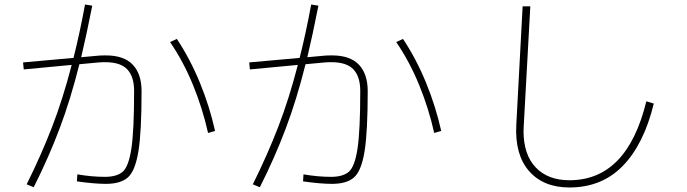

<svg xmlns="http://www.w3.org/2000/svg" viewBox="-20 -821 3040 849"><path d="M416 -575Q427 -576 448 -576Q528 -576 567 -535Q606 -494 606 -418Q606 -237 592 -151.5Q578 -66 546 -37Q514 -8 448 -8Q397 -8 320 -19L322 -50Q386 -39 444 -39Q497 -39 523 -62Q549 -85 561 -164.5Q573 -244 573 -419Q573 -482 543 -514Q513 -546 446 -546Q427 -546 417 -545L331 -537Q292 -381 243.5 -252.5Q195 -124 129 7L98 -6Q162 -135 210 -259Q258 -383 297 -534L85 -514L82 -545L305 -565Q333 -676 356 -801L388 -796Q363 -669 339 -568ZM762 -649Q821 -560 864 -455Q907 -350 931 -242L900 -233Q876 -341 833.5 -445Q791 -549 732 -635Z M1416 -575Q1427 -576 1448 -576Q1528 -576 1567 -535Q1606 -494 1606 -418Q1606 -237 1592 -151.5Q1578 -66 1546 -37Q1514 -8 1448 -8Q1397 -8 1320 -19L1322 -50Q1386 -39 1444 -39Q1497 -39 1523 -62Q1549 -85 1561 -164.5Q1573 -244 1573 -419Q1573 -482 1543 -514Q1513 -546 1446 -546Q1427 -546 1417 -545L1331 -537Q1292 -381 1243.5 -252.5Q1195 -124 1129 7L1098 -6Q1162 -135 1210 -259Q1258 -383 1297 -534L1085 -514L1082 -545L1305 -565Q1333 -676 1356 -801L1388 -796Q1363 -669 1339 -568ZM1762 -649Q1821 -560 1864 -455Q1907 -350 1931 -242L1900 -233Q1876 -341 1833.5 -445Q1791 -549 1732 -635Z M2291 -793H2325L2296 -266L2295 -242Q2295 -137 2349 -80.5Q2403 -24 2498 -24Q2753 -24 2838 -373L2871 -363Q2827 -183 2734 -87.5Q2641 8 2498 8Q2383 8 2319.5 -64.5Q2256 -137 2263 -269Z"/></svg>

Font: IBM Plex Sans JP ExtraLight
Style: Regular
Weight: 200
Designer: Mike Abbink; Paul van der Laan; Pieter van Rosmalen; Wujin Sim; Yejin Wi; Jinhee Kim; Boomi Park; Yona Kim; Kichan Ma
Foundry: Sandoll Inc.
Version: Version 1.001